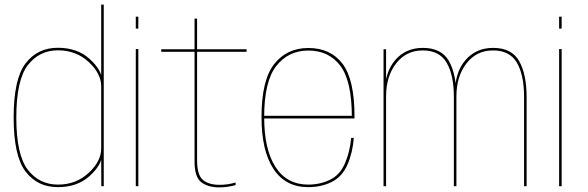

<svg xmlns="http://www.w3.org/2000/svg" viewBox="-20 -805 2541 830"><path d="M418 0H428.5V-785H417.5V-109.5ZM230 4Q314.5 4 367.5 -44.2Q420.5 -92.5 420.5 -135.5L417.5 -163Q417.5 -108 363.2 -57.5Q309 -7 230.5 -7Q150 -7 100.2 -71.2Q50.5 -135.5 50.5 -297Q50.5 -459 100.2 -523.2Q150 -587.5 230.5 -587.5Q309 -587.5 363.2 -537.2Q417.5 -487 417.5 -432L420.5 -459Q420.5 -502 367.5 -550.2Q314.5 -598.5 230 -598.5Q142 -598.5 90.5 -531Q39 -463.5 39 -297Q39 -131 90.5 -63.5Q142 4 230 4Z M567 0H578V-593H567ZM567 -733V-681.5H578V-733Z M927 5Q964.5 5 998.5 -5V-16Q965 -6 929 -6Q882.5 -6 857.2 -27.2Q832 -48.5 832 -112V-581H1046V-592H832V-724.5H821V-592H677V-581H821V-106Q821 -39.5 850.2 -17.2Q879.5 5 927 5Z M1312 4V-7Q1220.5 -7 1171.2 -82.8Q1122 -158.5 1122 -299Q1122 -453.5 1174.5 -520Q1227 -586.5 1313 -586.5Q1401.5 -586.5 1451.2 -520.8Q1501 -455 1501 -299L1505.5 -304.5H1117V-293H1512.5Q1512.5 -298 1512.5 -301.5Q1512.5 -461 1460.8 -529.2Q1409 -597.5 1313 -597.5Q1220 -597.5 1165.2 -528Q1110.5 -458.5 1110.5 -299Q1110.5 -153.5 1162.2 -74.8Q1214 4 1312 4ZM1312 -7V4Q1369 4 1414 -18.5Q1459 -41 1481.8 -92.8Q1504.5 -144.5 1509.5 -209H1498Q1493 -149.5 1471.2 -99Q1449.5 -48.5 1406.5 -27.8Q1363.5 -7 1312 -7Z M1638 0H1649V-481V-592H1638ZM1942 0H1953V-384.5Q1953 -484 1920.8 -541Q1888.5 -598 1808 -598Q1733.5 -598 1688.2 -545Q1643 -492 1643 -402L1649 -388Q1649 -475 1692.5 -531Q1736 -587 1807.5 -587Q1880 -587 1911 -533.5Q1942 -480 1942 -386.5ZM2245.5 0H2256.5V-384.5Q2256.5 -484 2224.2 -541Q2192 -598 2112 -598Q2037.5 -598 1992 -545Q1946.5 -492 1946.5 -402L1953 -388Q1953 -475 1996.5 -531Q2040 -587 2111 -587Q2184 -587 2214.8 -533.5Q2245.5 -480 2245.5 -386.5Z M2397 0H2408V-593H2397ZM2397 -733V-681.5H2408V-733Z"/></svg>

Font: Anybody UltraCondensed Thin Thin
Style: Regular
Weight: 250
Version: Version 1.111